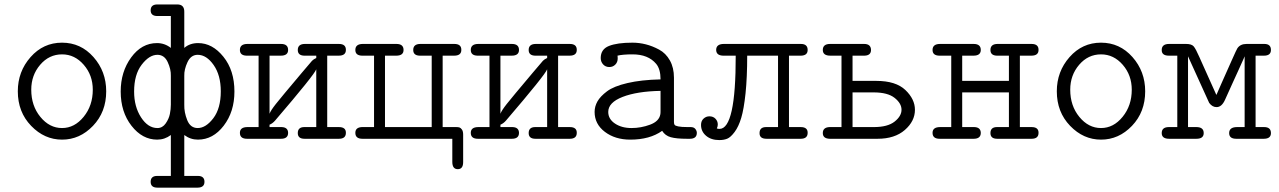

<svg xmlns="http://www.w3.org/2000/svg" viewBox="-20 -631 5814 873"><path d="M61 -215.8Q61 -305.7 118.9 -371.3Q176.8 -437 262 -437Q347.2 -437 405 -371.6Q462.9 -306.2 462.9 -215.8Q462.9 -121.6 402.8 -58.8Q342.8 3.9 262.2 3.9Q182.1 3.9 121.6 -58.8Q61 -121.6 61 -215.8ZM122.1 -223.1Q122.1 -149.9 163.6 -99.4Q205.1 -48.8 262 -48.8Q318.8 -48.8 360.4 -99.9Q401.9 -150.9 401.9 -223.1Q401.9 -289.1 360.8 -336.4Q319.8 -383.8 262.2 -383.8Q203.1 -383.8 162.6 -336.4Q122.1 -289.1 122.1 -223.1Z M528.8 -214.8Q528.8 -304.7 576.4 -369.9Q624 -435.1 693.8 -435.1Q729 -435.1 756.8 -413.1V-558.1H695.8Q665 -558.1 665 -584Q665 -610.8 695.8 -610.8H786.1Q818.4 -610.8 817.9 -577.1V-413.1Q842.8 -435.1 880.9 -435.1Q945.8 -435.1 995.8 -373Q1045.9 -311 1045.9 -214.8Q1045.9 -123 997.3 -59.6Q948.7 3.9 879.9 3.9Q845.7 3.9 817.9 -17.1V168.9H879.9Q909.7 168.9 909.7 195.8Q909.7 221.7 878.9 222.2H695.8Q665 222.2 665 195.8Q665 168.9 694.8 168.9H756.8V-17.1Q729 3.9 694.8 3.9Q627 3.9 577.9 -59.1Q528.8 -122.1 528.8 -214.8ZM589.8 -214.8Q589.8 -146 621.3 -97.4Q652.8 -48.8 695.8 -48.8Q718.8 -48.8 733.4 -69.8Q748 -90.8 752.4 -112.8Q756.8 -134.8 756.8 -154.8V-286.1Q757.8 -315.9 742.4 -348.9Q727.1 -381.8 695.8 -381.8Q658.7 -381.8 624.3 -336.9Q589.8 -292 589.8 -214.8ZM817.9 -154.8Q816.9 -120.6 831.3 -84.7Q845.7 -48.8 878.9 -48.8Q916 -48.8 950 -93.5Q983.9 -138.2 983.9 -215.8Q983.9 -289.1 951.4 -335.4Q918.9 -381.8 878.9 -381.8Q848.1 -381.8 832.5 -348.4Q816.9 -314.9 817.9 -286.1Z M1070.8 -26.9Q1070.8 -52.7 1104 -53.2H1155.8V-377.9H1100.6Q1070.8 -378.9 1070.8 -403.8Q1070.8 -430.7 1104 -431.2H1257.8Q1290 -431.2 1290 -403.8Q1290 -377.9 1256.8 -377.9Q1256.8 -377.9 1205.6 -377.9V-113.8Q1210.4 -127.9 1234.1 -158Q1257.8 -188 1353 -300.8Q1392.1 -347.7 1398.9 -354.7Q1405.8 -361.8 1418 -367.2V-377.9H1362.8Q1334 -378.9 1334 -403.8Q1334 -430.7 1365.7 -431.2H1521Q1553.2 -431.2 1552.7 -403.8Q1552.7 -377.9 1520 -377.9H1467.8V-53.2H1521Q1553.2 -53.2 1552.7 -26.9Q1552.7 0 1521 0H1364.7Q1334 0 1334 -25.9Q1334 -52.7 1362.8 -53.2H1418V-315.9Q1409.2 -291 1231 -83Q1219.7 -69.8 1205.6 -64V-53.2H1260.7Q1289.6 -52.2 1290 -26.9Q1290 0 1257.8 0H1103Q1070.8 0 1070.8 -26.9Z M1595.7 -26.9Q1595.7 -51.8 1625.5 -53.2H1680.7V-377.9H1625.5Q1595.7 -378.9 1595.7 -403.8Q1595.7 -430.7 1628.9 -431.2H1782.7Q1814.9 -431.2 1814.9 -403.8Q1814.9 -377.9 1781.7 -377.9Q1781.7 -377.9 1730.5 -377.9V-53.2H1942.9V-377.9H1887.7Q1858.9 -378.9 1858.9 -403.8Q1858.9 -430.7 1890.6 -431.2H2045.9Q2078.1 -431.2 2077.6 -403.8Q2077.6 -377.9 2044.9 -377.9H1992.7V-53.2H2054.7Q2063.5 -53.2 2069.1 -51.5Q2074.7 -49.8 2080.3 -42Q2085.9 -34.2 2085.9 -19V106Q2085.9 138.2 2061.5 138.2Q2036.6 138.2 2036.6 105V0H1627.9Q1595.7 0 1595.7 -26.9Z M2120.6 -26.9Q2120.6 -52.7 2153.8 -53.2H2205.6V-377.9H2150.4Q2120.6 -378.9 2120.6 -403.8Q2120.6 -430.7 2153.8 -431.2H2307.6Q2339.8 -431.2 2339.8 -403.8Q2339.8 -377.9 2306.6 -377.9Q2306.6 -377.9 2255.4 -377.9V-113.8Q2260.3 -127.9 2283.9 -158Q2307.6 -188 2402.8 -300.8Q2441.9 -347.7 2448.7 -354.7Q2455.6 -361.8 2467.8 -367.2V-377.9H2412.6Q2383.8 -378.9 2383.8 -403.8Q2383.8 -430.7 2415.5 -431.2H2570.8Q2603 -431.2 2602.5 -403.8Q2602.5 -377.9 2569.8 -377.9H2517.6V-53.2H2570.8Q2603 -53.2 2602.5 -26.9Q2602.5 0 2570.8 0H2414.6Q2383.8 0 2383.8 -25.9Q2383.8 -52.7 2412.6 -53.2H2467.8V-315.9Q2459 -291 2280.8 -83Q2269.5 -69.8 2255.4 -64V-53.2H2310.5Q2339.4 -52.2 2339.8 -26.9Q2339.8 0 2307.6 0H2152.8Q2120.6 0 2120.6 -26.9Z M2683.6 -122.1Q2683.6 -147 2696.5 -169.9Q2709.5 -192.9 2740 -215.8Q2770.5 -238.8 2833 -253.4Q2895.5 -268.1 2983.4 -270Q2983.4 -316.9 2963.4 -340.8Q2927.2 -383.8 2856.4 -383.8Q2811.5 -383.8 2787.6 -377.9Q2788.6 -374 2788.6 -365.2Q2788.6 -348.1 2777.6 -337.2Q2766.6 -326.2 2750.5 -326.2Q2733.4 -326.2 2722.4 -338.1Q2711.4 -350.1 2711.4 -367.2Q2711.4 -407.2 2749 -422.1Q2786.6 -437 2855.5 -437Q2886.2 -437 2916.3 -429.4Q2946.3 -421.9 2976.8 -405.5Q3007.3 -389.2 3025.9 -356.2Q3044.4 -323.2 3044.4 -277.8V-76.2Q3044.4 -67.4 3047.4 -63.2Q3050.3 -59.1 3064 -56.2Q3077.6 -53.2 3107.4 -53.2H3120.6Q3134.8 -53.2 3141.6 -44.7Q3148.4 -36.1 3148.4 -26.9Q3148.4 0 3116.7 0H3103.5Q3055.7 0 3030 -7.1Q3004.4 -14.2 2990.7 -36.1Q2934.6 3.9 2845.7 3.9Q2776.9 3.9 2730.2 -31.5Q2683.6 -66.9 2683.6 -122.1ZM2745.6 -122.1Q2745.6 -89.8 2776.1 -69.3Q2806.6 -48.8 2851.6 -48.8Q2894.5 -48.8 2935.5 -64Q2976.6 -79.1 2982.4 -110.8Q2983.4 -115.7 2983.4 -126V-217.8Q2876.5 -215.8 2811 -190.4Q2745.6 -165 2745.6 -122.1Z M3167.5 -63Q3167.5 -81.1 3179 -91.6Q3190.4 -102.1 3205.6 -102.1Q3222.7 -102.1 3233.2 -91.1Q3243.7 -80.1 3243.7 -64.9Q3243.7 -56.2 3239.3 -46.9Q3245.1 -44.9 3251.5 -44.9Q3325.7 -44.9 3325.2 -377.9H3267.6Q3236.8 -378.9 3236.3 -403.8Q3236.3 -430.7 3270.5 -431.2H3621.6Q3652.3 -431.2 3652.3 -403.8Q3652.3 -378.9 3622.6 -377.9H3567.4V-53.2H3620.6Q3652.8 -53.2 3652.3 -26.9Q3652.3 0 3620.6 0H3465.3Q3433.1 0 3433.6 -25.9Q3433.6 -52.7 3462.4 -53.2H3517.6V-377.9H3377.4Q3377.4 -278.8 3369.9 -206.8Q3362.3 -134.8 3350.3 -95Q3338.4 -55.2 3320.3 -31Q3302.2 -6.8 3286.9 -0.5Q3271.5 5.9 3250.5 5.9Q3213.4 5.9 3190.4 -13.7Q3167.5 -33.2 3167.5 -63Z M3721.2 -25.9Q3721.2 -51.8 3751.5 -53.2H3806.2V-377.9H3755.4Q3721.2 -377.9 3721.2 -403.8Q3721.2 -430.7 3753.4 -431.2H3909.2Q3939.9 -431.2 3940.4 -403.8Q3940.4 -378.9 3911.1 -377.9H3856.4V-263.2H3964.4Q4053.2 -263.2 4096.7 -221.7Q4140.1 -180.2 4140.1 -131.8Q4140.1 -80.1 4094.2 -40Q4048.3 0 3970.2 0H3752.4Q3721.2 -1 3721.2 -25.9ZM3856.4 -53.2H3953.1Q4016.1 -53.2 4047.6 -78.1Q4079.1 -103 4079.1 -132.1Q4079.1 -161.1 4047.6 -186Q4016.1 -210.9 3952.1 -210.9H3856.4Z M4220.2 -26.9Q4220.2 -52.7 4253.4 -53.2H4305.2V-377.9H4250Q4220.2 -378.9 4220.2 -403.8Q4220.2 -430.7 4253.4 -431.2H4407.2Q4439.5 -431.2 4439.5 -403.8Q4439.5 -377.9 4406.2 -377.9Q4406.2 -377.9 4355 -377.9V-263.2H4567.4V-377.9H4512.2Q4483.4 -378.9 4483.4 -403.8Q4483.4 -430.7 4515.1 -431.2H4670.4Q4702.6 -431.2 4702.1 -403.8Q4702.1 -377.9 4669.4 -377.9H4617.2V-53.2H4670.4Q4702.6 -53.2 4702.1 -26.9Q4702.1 0 4670.4 0H4514.2Q4483.4 0 4483.4 -25.9Q4483.4 -52.7 4512.2 -53.2H4567.4V-210.9H4355V-53.2H4410.2Q4439 -52.2 4439.5 -26.9Q4439.5 0 4407.2 0H4252.4Q4220.2 0 4220.2 -26.9Z M4785.2 -215.8Q4785.2 -305.7 4843 -371.3Q4900.9 -437 4986.1 -437Q5071.3 -437 5129.2 -371.6Q5187 -306.2 5187 -215.8Q5187 -121.6 5127 -58.8Q5066.9 3.9 4986.3 3.9Q4906.2 3.9 4845.7 -58.8Q4785.2 -121.6 4785.2 -215.8ZM4846.2 -223.1Q4846.2 -149.9 4887.7 -99.4Q4929.2 -48.8 4986.1 -48.8Q5043 -48.8 5084.5 -99.9Q5126 -150.9 5126 -223.1Q5126 -289.1 5085 -336.4Q5043.9 -383.8 4986.3 -383.8Q4927.2 -383.8 4886.7 -336.4Q4846.2 -289.1 4846.2 -223.1Z M5262.2 -25.9Q5262.2 -52.7 5293.9 -53.2Q5293.9 -53.2 5333 -53.2V-377.9H5294.9Q5261.7 -377.9 5262.2 -403.8Q5262.2 -430.7 5294.9 -431.2H5373Q5397.9 -431.2 5407.5 -420.2Q5417 -409.2 5434.1 -370.1Q5438 -362.3 5439.9 -356.9L5510.3 -200.2H5511.2Q5511.2 -201.2 5533.7 -251.5Q5556.2 -301.8 5579.6 -354.5Q5603 -407.2 5606 -411.1Q5619.1 -431.2 5647.9 -431.2H5729Q5758.8 -431.2 5758.8 -403.8Q5758.8 -377.9 5727.1 -377.9H5689V-53.2H5728Q5758.8 -53.2 5758.8 -25.9Q5758.8 0 5726.1 0H5601.1Q5568.8 0 5568.8 -25.9Q5568.8 -52.7 5604 -53.2H5639.2V-375Q5637.2 -369.1 5634 -362.5Q5630.9 -356 5624.5 -341.6Q5618.2 -327.1 5610.1 -309.6Q5602.1 -292 5585.4 -255.6Q5568.8 -219.2 5549.8 -176.8Q5534.7 -143.6 5511.2 -144Q5492.2 -144 5478 -163.1Q5476.1 -166 5381.8 -375V-53.2H5419.9Q5453.1 -53.2 5453.1 -25.9Q5453.1 0 5419.9 0H5295.9Q5262.2 0 5262.2 -25.9Z"/></svg>

Font: CMU Typewriter Text
Style: Light
Weight: 200
Version: Version 0.7.0